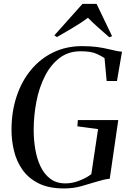

<svg xmlns="http://www.w3.org/2000/svg" viewBox="-20 -998 694 1026"><path d="M322 9Q241 9 186.8 -18Q132.5 -45 100.5 -90.2Q68.5 -135.5 55 -191.2Q41.5 -247 41.5 -304Q41.5 -401 68.8 -483Q96 -565 146.2 -625.2Q196.5 -685.5 265.5 -718.5Q334.5 -751.5 418.5 -751.5Q465.5 -751.5 499.2 -746.8Q533 -742 557.5 -736Q582 -730 602 -726Q609.5 -725 616.2 -723.5Q623 -722 632 -722L605 -565H550L538.5 -687.5Q522 -699 493.5 -711.5Q465 -724 410.5 -724Q345 -724 297.8 -687.8Q250.5 -651.5 219.8 -590.8Q189 -530 174.5 -455Q160 -380 160 -302.5Q160 -251 168.5 -200.5Q177 -150 196.5 -108.8Q216 -67.5 248.8 -42.8Q281.5 -18 330 -18Q366.5 -18 405 -33Q443.5 -48 468 -67.5L504 -308L393.5 -323L396 -356.5H612L566.5 -43Q551 -41.5 534 -37.5Q517 -33.5 492 -26Q459.5 -16 416 -3.5Q372.5 9 322 9ZM270.5 -809 421 -977.5H496L579 -804.5L564 -799Q535 -824 506 -849.8Q477 -875.5 450 -903Q415 -877 373.5 -852.2Q332 -827.5 284.5 -800Z"/></svg>

Font: Merriweather 144pt
Style: Italic
Weight: 400
Italic angle: -7.8°
Version: Version 2.101